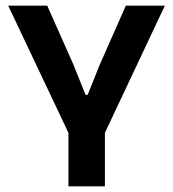

<svg xmlns="http://www.w3.org/2000/svg" viewBox="-20 -659 612 679"><path d="M344.5 -175.5H228.5L9 -639H147L240.5 -428.5L282.5 -323.5H290L332 -428.5L425 -639H563ZM351 0H222V-294.5H351Z"/></svg>

Font: Anek Devanagari SemiBold
Style: Regular
Weight: 600
Designer: Kailash Malviya (Devanagari) & Yesha Goshar (Latin)
Foundry: Ek Type
Version: Version 1.003